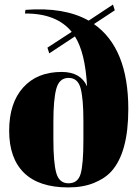

<svg xmlns="http://www.w3.org/2000/svg" viewBox="-20 -808 600 838"><path d="M195 -575 187 -600 293 -669Q227 -750 89 -749L91 -765Q261 -778 367 -718L473 -788L481 -763L390 -703Q540 -598 540 -332Q540 -142 466 -60Q438 -29 390 -9.5Q342 10 278 10Q150 10 85 -53.5Q20 -117 20 -237.5Q20 -358 81 -426Q142 -494 249 -494Q332 -494 360 -431Q352 -579 307 -649ZM344 -197V-282Q344 -376 332 -422Q320 -468 279.5 -468Q239 -468 226 -421.5Q213 -375 213 -277V-199Q213 -99 225.5 -53.5Q238 -8 279 -8Q320 -8 332 -49.5Q344 -91 344 -197Z"/></svg>

Font: Abril Fatface
Style: Regular
Weight: 400
Designer: Veronika Burian, Jos Scaglione
Foundry: TypeTogether
Version: Version 1.001